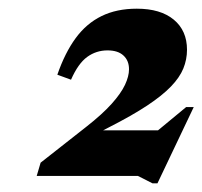

<svg xmlns="http://www.w3.org/2000/svg" viewBox="-20 -705 466 442"><path d="M275.5 -348.5 408.5 -458.5H426L342.5 -283H331L297.5 -300H64.5L73.5 -330.5L178.5 -413Q215.5 -442 237 -466Q258.5 -490 267.8 -509.8Q277 -529.5 277 -545.5Q277 -565.5 264.2 -577.2Q251.5 -589 227.5 -589Q201.5 -589 180.8 -574Q160 -559 143.5 -521.5L112 -533Q129.5 -583.5 154.2 -617.2Q179 -651 213.8 -668Q248.5 -685 295 -685Q349.5 -685 380 -659.8Q410.5 -634.5 410.5 -590.5Q410.5 -568 402 -547.2Q393.5 -526.5 373.5 -505.8Q353.5 -485 318.8 -462Q284 -439 231 -412L171 -381L186.5 -405H390.5Z"/></svg>

Font: Newsreader 24pt ExtraBold
Style: Italic
Weight: 800
Italic angle: -17°
Designer: Hugues Gentile
Foundry: Production Type
Version: Version 1.003